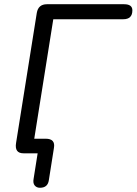

<svg xmlns="http://www.w3.org/2000/svg" viewBox="-20 -725 646 908"><path d="M169 163Q153 163 144 152Q135 141 139 120L158 0H91Q48 0 56 -49L154 -664Q161 -705 202 -705H567Q606 -705 606 -676Q606 -634 563 -634H232L142 -69H196Q243 -69 235 -25L211 127Q206 163 169 163Z"/></svg>

Font: Nunito
Style: Italic
Weight: 400
Italic angle: -9°
Designer: Vernon Adams
Foundry: Vernon Adams
Version: Version 3.601; ttfautohint (v1.8.2.53-6de2)